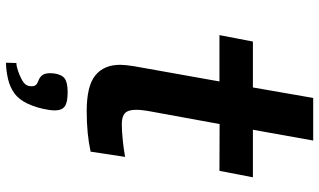

<svg xmlns="http://www.w3.org/2000/svg" viewBox="-232 -559 1064 640"><g transform="rotate(90 300.0 -239.0)"><path d="M196 -107.5Q196 -123.5 200.5 -152.5L251.5 -438.5H97L118.5 -550H271.5L306.5 -751H448.5L412.5 -550H571L549.5 -438.5L393.5 -439L352 -212Q346 -180.5 346 -160.5Q346 -134.5 357 -123.8Q368 -113 394 -113Q416 -113 447.5 -116.2Q479 -119.5 503 -124L485.5 -9Q426 4 350 4Q266.5 4 231.2 -24.8Q196 -53.5 196 -107.5ZM245 220.5Q257 214 262.2 206.8Q267.5 199.5 267.5 187Q267.5 174.5 258.5 169.5Q256.5 168 246.2 163.8Q236 159.5 230 151Q224 142.5 224 126Q224 118.5 224.5 114.5Q228 87.5 241.5 77.5Q255 67.5 287.5 67.5Q321.5 67.5 334.8 77.2Q348 87 348 110Q348 118.5 346.5 129Q340.5 170 324.5 203Q311.5 229.5 292.5 244Q271.5 259.5 244.5 266Q214 273 189 273L190 238.5Q202 238 217.5 232.5Q233 227 245 220.5Z"/></g></svg>

Font: JuliaMono ExtraBoldItalic
Style: Regular
Weight: 800
Italic angle: -9°
Monospace: yes
Designer: cormullion
Foundry: corm
Version: Version 0.049; ttfautohint (v1.8.4)